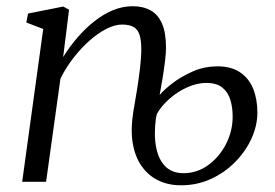

<svg xmlns="http://www.w3.org/2000/svg" viewBox="-20 -570 862 602"><path d="M178 -391Q198 -423.5 222.8 -452.2Q247.5 -481 275.8 -503.2Q304 -525.5 334.2 -538Q364.5 -550.5 396 -550.5Q428.5 -550.5 452 -537.5Q475.5 -524.5 488 -496Q500.5 -467.5 500.5 -420.5Q500.5 -404.5 497.5 -379Q494.5 -353.5 489.8 -325Q485 -296.5 480.5 -272Q492.5 -287 519.5 -308Q546.5 -329 583.2 -345.5Q620 -362 662 -362Q705 -362 732.8 -343.2Q760.5 -324.5 773.8 -291.8Q787 -259 787 -217Q787 -176.5 768.8 -136.2Q750.5 -96 717.8 -62.5Q685 -29 641.5 -9Q598 11 547.5 11Q508.5 11 477 -4Q445.5 -19 424.5 -48.5Q403.5 -78 396.2 -121Q389 -164 398 -219.5Q403.5 -250.5 409.2 -286.2Q415 -322 419 -356Q423 -390 423 -416Q423 -445 417.2 -461.8Q411.5 -478.5 398.2 -485.8Q385 -493 362.5 -493Q340 -493 313.5 -479.5Q287 -466 260.2 -442.2Q233.5 -418.5 209.8 -387.8Q186 -357 169.5 -323.5L124.5 0H49.5L115.5 -479L62.5 -499.5L68 -527.5L178.5 -549.5L196.5 -539.5ZM469 -200.5Q462 -147.5 469.5 -108.5Q477 -69.5 498.5 -48.2Q520 -27 555 -27Q598 -27 633 -52.5Q668 -78 688.8 -118.8Q709.5 -159.5 709.5 -204.5Q709.5 -233.5 702.2 -257.2Q695 -281 677 -295.5Q659 -310 626.5 -310Q597.5 -310 567 -296.2Q536.5 -282.5 511.2 -260.2Q486 -238 472 -213Z"/></svg>

Font: Merriweather 60pt Light
Style: Italic
Weight: 300
Italic angle: -7.8°
Version: Version 2.101